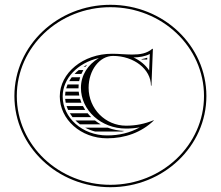

<svg xmlns="http://www.w3.org/2000/svg" viewBox="-20 -600 920 800"><path d="M336.4 -322C338.5 -324.8 340.7 -327.6 343 -330.2C337.8 -327.7 332.9 -324.9 328.1 -322ZM327.2 -308H308.1C301.9 -303 296 -297.6 290.7 -292H319.1C321.5 -297.5 324.2 -302.8 327.2 -308ZM313.9 -278H278.9C275 -272.8 271.5 -267.5 268.4 -262H309.8C310.9 -267.5 312.2 -272.8 313.9 -278ZM307.8 -248H261.4C259.2 -242.8 257.3 -237.4 255.8 -232H307.2C307.2 -232.7 307.2 -233.4 307.2 -234.1C307.2 -238.8 307.4 -243.4 307.8 -248ZM399.6 -82C391.2 -86.8 383.3 -92.1 375.8 -98H294.4C300.2 -92.3 306.3 -86.9 313 -82ZM429.3 -68H335C347.7 -61.2 361.5 -55.8 376.1 -52H488.2C491.6 -52.7 495 -53.5 498.3 -54.4C474 -55.2 450.7 -59.9 429.3 -68ZM310.3 -202C309.3 -207.3 308.5 -212.6 308 -218H252.7C251.8 -212.7 251.3 -207.4 251.2 -202ZM313.7 -188H251.5C252 -182.6 252.7 -177.3 253.8 -172H319.3C317.2 -177.2 315.3 -182.6 313.7 -188ZM325.7 -158H257.4C259.1 -152.6 261.2 -147.2 263.6 -142H335C331.6 -147.2 328.5 -152.5 325.7 -158ZM345.3 -128H271C274.3 -122.5 278 -117.1 282 -112H359.8C354.6 -117.1 349.8 -122.4 345.3 -128ZM593.3 -352C593.4 -354.5 593.5 -357.1 593.6 -359.7C585 -356.7 576.6 -354.8 568.8 -353.4C569.5 -353 570.2 -352.5 570.8 -352ZM229.1 -198.4C229.1 -101.9 317.4 -23.7 426.2 -23.7C501 -23.7 569 -48 621 -98L620 -99C583 -84 546.9 -76.3 505.3 -76.3C419.1 -76.3 349.2 -147 349.2 -234.1C349.2 -307.5 394.8 -367 451 -367C538.2 -367 609 -311.4 609 -243H611L617 -396L615 -397C592 -377 563.2 -372.7 531 -372.7C517.5 -372.7 503.6 -373.5 489.4 -374.3C474.4 -375.3 461.7 -376 446.6 -376C326.6 -376 229.1 -296.4 229.1 -198.4ZM536.3 -360.7C560.2 -361.1 584.3 -364.7 604.2 -375.1L601.5 -306.4C586.5 -329.2 563.6 -347.9 536.3 -360.7ZM391.9 -358.1C345.6 -330.5 317.2 -286.5 317.2 -234.1C317.2 -140.3 401.4 -64.3 505.3 -64.3C525.3 -64.3 544.4 -66.1 562.7 -69.5C521.3 -46.4 476.2 -35.7 426.2 -35.7C322.8 -35.7 241.1 -109.8 241.1 -198.4C241.1 -273 303.6 -338.3 391.9 -358.1ZM440 170C224.7 170 50 4.2 50 -200C50 -404.2 224.7 -570 440 -570C655.3 -570 830 -404.2 830 -200C830 4.2 655.3 170 440 170ZM440 -580C219.2 -580 40 -409.8 40 -200C40 9.8 219.2 180 440 180C660.8 180 840 9.8 840 -200C840 -409.8 660.8 -580 440 -580Z"/></svg>

Font: SortefaxS02
Style: Medium
Weight: 500
Designer: gluk
Foundry: gluk
Version: Version 0.261